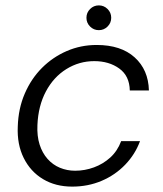

<svg xmlns="http://www.w3.org/2000/svg" viewBox="-20 -681 605 713"><path d="M248 12Q186 12 139.5 -16Q93 -44 68 -94.5Q43 -145 46 -211Q48 -278 72 -333.5Q96 -389 136 -429Q176 -469 228 -491.5Q280 -514 339 -514Q429 -514 480 -468Q531 -422 533 -345H462Q461 -399 423 -426.5Q385 -454 330 -454Q274 -454 226.5 -424.5Q179 -395 150.5 -341.5Q122 -288 119 -217Q117 -176 127 -144.5Q137 -113 156.5 -91Q176 -69 202.5 -58Q229 -47 259 -47Q295 -47 329 -59.5Q363 -72 389.5 -96Q416 -120 430 -157H500Q482 -108 445 -69.5Q408 -31 357.5 -9.5Q307 12 248 12ZM347 -569Q328 -569 314.5 -582.5Q301 -596 301 -615Q301 -634 314.5 -647.5Q328 -661 347 -661Q366 -661 379.5 -647.5Q393 -634 393 -615Q393 -596 379.5 -582.5Q366 -569 347 -569Z"/></svg>

Font: DM Sans 16pt Light
Style: Italic
Weight: 300
Italic angle: -10°
Version: Version 4.004;gftools[0.9.30]